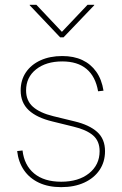

<svg xmlns="http://www.w3.org/2000/svg" viewBox="-20 -769 507 798"><path d="M234.4 8.8Q181.2 8.8 142.1 -9.5Q103 -27.8 79.8 -61.5Q56.6 -95.2 51.3 -141.1L73.7 -143.6Q80.6 -82.5 121.8 -48.1Q163.1 -13.7 234.4 -13.7Q306.6 -13.7 350.3 -48.8Q394 -84 394 -140.6Q394 -183.1 366.5 -206.5Q338.9 -230 285.2 -242.7L197.8 -264.2Q132.8 -279.8 99.4 -311Q65.9 -342.3 65.9 -393.1Q65.9 -436 87.6 -468.3Q109.4 -500.5 148.4 -518.3Q187.5 -536.1 238.8 -536.1Q286.6 -536.1 322 -519.5Q357.4 -502.9 380.1 -470.9Q402.8 -439 410.2 -392.1L387.7 -389.6Q377 -451.2 339.6 -482.4Q302.2 -513.7 238.8 -513.7Q171.4 -513.7 129.9 -480.7Q88.4 -447.8 88.4 -393.1Q88.4 -350.6 116.9 -325.2Q145.5 -299.8 201.7 -286.1L290 -264.6Q351.1 -250 383.8 -220.7Q416.5 -191.4 416.5 -140.6Q416.5 -96.2 393.8 -62.5Q371.1 -28.8 330.1 -10Q289.1 8.8 234.4 8.8ZM131.3 -749 237.3 -636.7 343.8 -749H371.6V-747.1L244.1 -613.8H230L103.5 -747.1V-749Z"/></svg>

Font: Inter 24pt Thin
Style: Regular
Weight: 250
Designer: Rasmus Andersson
Foundry: rsms
Version: Version 4.001;git-66647c0bb